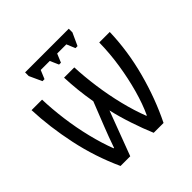

<svg xmlns="http://www.w3.org/2000/svg" viewBox="-182 -854 1007 1007"><g transform="rotate(-45 321.5 -350.5)"><path d="M470 -701V-674L438 -604H423L403 -652H335L315 -604H301L280 -652H213L193 -604H178L146 -674V-701ZM610 -537Q606 -398 568.5 -258.5Q531 -119 472 0H399Q376 -54 353.5 -121.5Q331 -189 318 -247L225 0H153Q94 -129 64.5 -268.5Q35 -408 30 -537H108Q110 -467 120.5 -387Q131 -307 150 -230Q169 -153 193 -91H196Q206 -119 217.5 -151Q229 -183 239 -207L292 -341Q283 -393 278 -441Q273 -489 271 -537H347Q350 -467 361 -387.5Q372 -308 391 -231Q410 -154 435 -90H438Q465 -148 485.5 -222Q506 -296 518.5 -377Q531 -458 532 -537Z"/></g></svg>

Font: Noto Sans ExtraCondensed
Style: Regular
Weight: 400
Width: 2
Designer: Monotype Design Team
Foundry: Monotype Imaging Inc.
Version: Version 2.013; ttfautohint (v1.8.4.7-5d5b)